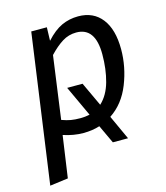

<svg xmlns="http://www.w3.org/2000/svg" viewBox="-112 -625 801 927"><g transform="rotate(-15 288.0 -161.5)"><path d="M390 -30 446 92H370L327 0Q290 12 245 12Q196 12 145 -5L115 204L24 216L128 -527H206L204 -460Q244 -504 282.5 -521.5Q321 -539 365 -539Q441 -539 483 -485Q525 -431 525 -332Q525 -244 491.5 -159.5Q458 -75 390 -30ZM296 -66 225 -219H302L358 -99Q397 -135 414 -196.5Q431 -258 431 -332Q431 -466 336 -466Q298 -466 266 -446Q234 -426 200 -390L157 -77Q182 -68 202 -64.5Q222 -61 250 -61Q273 -61 296 -66Z"/></g></svg>

Font: FiraGO
Style: Italic
Weight: 400
Italic angle: -8°
Designer: bBox Type GmbH
Foundry: bBox Type GmbH
Version: Version 1.001